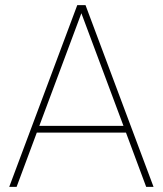

<svg xmlns="http://www.w3.org/2000/svg" viewBox="-20 -731 637 751"><path d="M551.8 0 472.7 -212.4H124L44.9 0H16.1L282.2 -710.9H314.5L580.6 0ZM133.8 -238.8H462.9L298.3 -679.2Z"/></svg>

Font: Vazirmatn FD Thin
Style: Regular
Weight: 100
Designer: Saber Rastikerdar
Foundry: Saber Rastikerdar
Version: Version 33.003